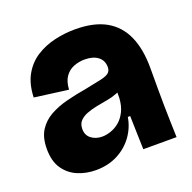

<svg xmlns="http://www.w3.org/2000/svg" viewBox="-104 -646 766 765"><g transform="rotate(-20 279.0 -264.0)"><path d="M178 14Q137 14 101.5 -1Q66 -16 44 -48Q22 -80 22 -132Q22 -180 41 -210Q60 -240 92 -258Q124 -276 165 -286.5Q206 -297 249 -304Q295 -313 319 -318.5Q343 -324 352.5 -332.5Q362 -341 362 -356Q362 -384 341.5 -400Q321 -416 285 -416Q261 -416 239 -407.5Q217 -399 202.5 -379Q188 -359 186 -324L43 -343Q45 -400 67 -438.5Q89 -477 124.5 -499.5Q160 -522 203 -532Q246 -542 290 -542Q370 -542 420.5 -513.5Q471 -485 495.5 -430Q520 -375 520 -295V-205Q520 -171 520.5 -136.5Q521 -102 522 -68Q523 -34 524 0H383Q382 -32 381 -67.5Q380 -103 379 -142H369Q362 -99 336.5 -63.5Q311 -28 270.5 -7Q230 14 178 14ZM247 -103Q264 -103 283.5 -109.5Q303 -116 320 -130Q337 -144 349 -167.5Q361 -191 363 -225V-265H388Q377 -253 357 -245Q337 -237 314 -233Q291 -229 268 -224.5Q245 -220 225.5 -212.5Q206 -205 194 -192.5Q182 -180 182 -158Q182 -132 201 -117.5Q220 -103 247 -103Z"/></g></svg>

Font: Bricolage Grotesque 72pt ExtraBold
Style: Regular
Weight: 800
Designer: Mathieu Triay
Foundry: Atelier Triay
Version: Version 1.001;gftools[0.9.33.dev8+g029e19f]